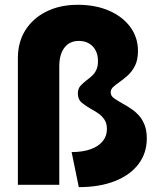

<svg xmlns="http://www.w3.org/2000/svg" viewBox="-20 -767 659 797"><path d="M226.1 0H54.2V-525.9Q54.2 -592.3 85.4 -641.8Q116.7 -691.4 172.9 -719.2Q229 -747.1 302.7 -747.1Q376.5 -747.1 432.6 -722.7Q488.8 -698.2 520.8 -655Q552.7 -611.8 552.7 -555.2Q552.7 -518.6 540.5 -494.4Q528.3 -470.2 510.7 -454.3Q493.2 -438.5 476.6 -426.8Q460.9 -416 450.2 -406.2Q439.5 -396.5 439.5 -383.3Q439.5 -369.1 453.1 -359.4Q466.8 -349.6 489.3 -336.9Q506.3 -327.6 523.9 -315.9Q541.5 -304.2 556.4 -287.8Q571.3 -271.5 580.3 -248Q589.4 -224.6 589.4 -192.4Q589.4 -131.3 554.7 -85.7Q520 -40 456.5 -15.1Q393.1 9.8 307.1 9.8L277.3 -135.7Q323.2 -135.7 356 -147.5Q388.7 -159.2 406.2 -180.7Q423.8 -202.1 423.8 -231.4Q423.8 -254.4 414.1 -269.5Q404.3 -284.7 389.6 -295.2Q375 -305.7 358.9 -314Q337.4 -326.2 320.3 -340.1Q303.2 -354 303.2 -378.9Q303.2 -398.9 314.2 -410.9Q325.2 -422.9 339.8 -434.1Q351.1 -442.4 362.1 -452.4Q373 -462.4 379.9 -477.1Q386.7 -491.7 386.7 -513.7Q386.7 -539.1 377 -557.6Q367.2 -576.2 349.4 -586.7Q331.5 -597.2 307.6 -597.2Q269 -597.2 247.6 -569.3Q226.1 -541.5 226.1 -491.7Z"/></svg>

Font: Kumbh Sans ExtraBold
Style: Regular
Weight: 800
Version: Version 1.005